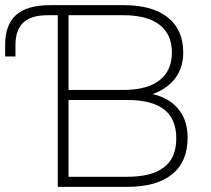

<svg xmlns="http://www.w3.org/2000/svg" viewBox="-21 -725 819 745"><path d="M203 0V-666H164Q100 -666 69.5 -637.5Q39 -609 39 -549V-506H-1V-551Q-1 -629 41.5 -667Q84 -705 175 -705H460Q570 -705 630 -657.5Q690 -610 690 -521Q690 -454 649 -409.5Q608 -365 537 -351V-365Q616 -358 661.5 -312.5Q707 -267 707 -191Q707 -97 646.5 -48.5Q586 0 473 0ZM245 -39H472Q567 -39 615 -75.5Q663 -112 663 -188Q663 -264 615.5 -300.5Q568 -337 473 -337H245ZM245 -376H457Q550 -376 598 -413.5Q646 -451 646 -521Q646 -592 598 -629Q550 -666 457 -666H245Z"/></svg>

Font: Mulish ExtraLight ExtraLight
Style: Regular
Weight: 250
Version: Version 3.603